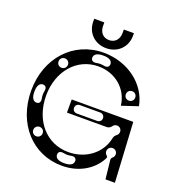

<svg xmlns="http://www.w3.org/2000/svg" viewBox="-147 -942 991 1073"><g transform="rotate(20 348.0 -405.0)"><path d="M340 12C440 12 520 -36 559 -110C563 -117 562 -124 556 -128C550 -133 546 -141 546 -150C546 -166 558 -178 574 -178C590 -178 602 -166 602 -150C602 -141 598 -133 591 -128C586 -124 583 -117 584 -110L596 0H652L632 -355H266V-277H502C514 -277 524 -283 530 -292C535 -300 544 -305 554 -305C570 -305 582 -293 582 -277C582 -267 577 -258 569 -253C561 -247 555 -237 554 -228C535 -136 451 -72 348 -72C217 -72 124 -179 124 -327C124 -473 217 -580 344 -580C445 -580 525 -512 536 -416L632 -448C609 -572 489 -662 346 -662C166 -662 36 -519 36 -325C36 -130 164 12 340 12ZM150 -94C134 -94 122 -106 122 -122C122 -138 134 -150 150 -150C166 -150 178 -138 178 -122C178 -106 166 -94 150 -94ZM402 -38C402 -18 384 -6 350 -6H346C312 -6 294 -18 294 -38C294 -54 306 -62 326 -58C342 -55 354 -55 370 -58C390 -62 402 -54 402 -38ZM87 -271C67 -271 55 -289 55 -323V-327C55 -361 67 -379 87 -379C103 -379 111 -367 107 -347C104 -331 104 -319 107 -303C111 -283 103 -271 87 -271ZM152 -558C168 -558 180 -546 180 -530C180 -514 168 -502 152 -502C136 -502 124 -514 124 -530C124 -546 136 -558 152 -558ZM294 -316C294 -331 305 -341 320 -341H440C455 -341 466 -331 466 -316C466 -301 455 -291 440 -291H320C305 -291 294 -301 294 -316ZM402 -614C402 -598 390 -590 370 -594C354 -597 342 -597 326 -594C306 -590 294 -598 294 -614C294 -634 312 -646 346 -646H350C384 -646 402 -634 402 -614ZM568 -514C584 -514 596 -502 596 -486C596 -470 584 -458 568 -458C552 -458 540 -470 540 -486C540 -502 552 -514 568 -514ZM348 -690C416 -690 466 -739 466 -806V-822H406V-802C406 -763 383 -738 348 -738C313 -738 290 -763 290 -802V-822H230V-806C230 -739 280 -690 348 -690Z"/></g></svg>

Font: Apfel Grotezk Brukt
Style: Regular
Weight: 300
Designer: Luigi Gorlero
Foundry: © 2023, Luigi Gorlero & Collletttivo
Version: Version 2.000;Glyphs 3.2 (3217)